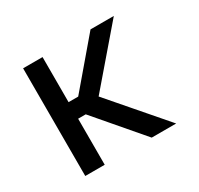

<svg xmlns="http://www.w3.org/2000/svg" viewBox="-122 -694 874 843"><g transform="rotate(-30 315.5 -273.0)"><path d="M183.6 -545.9V0H85V-545.9ZM544.9 -545.9 276.4 -233.4H150.4L134.8 -317.4H232.4L426.8 -545.9ZM421.9 0 218.8 -237.3 281.2 -306.6 545.9 0Z"/></g></svg>

Font: Inter V
Style: 
Weight: 400
Designer: Rasmus Andersson
Foundry: rsms
Version: Version 4.000;git-a3f224843